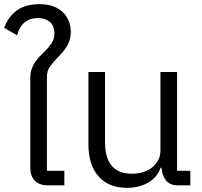

<svg xmlns="http://www.w3.org/2000/svg" viewBox="-30 -893 972 925"><path d="M202 0Q159 0 137.5 -23Q116 -46 116 -84V-519Q116 -543 123 -562Q130 -581 140.5 -596Q151 -611 164 -624Q177 -637 189 -649Q206 -666 219 -685.5Q232 -705 232 -732Q232 -769 210 -787.5Q188 -806 153 -806Q75 -806 52 -723L-10 -759Q10 -813 51.5 -843Q93 -873 160 -873Q197 -873 225 -863Q253 -853 272 -835Q291 -817 301 -792.5Q311 -768 311 -740Q311 -718 305.5 -700.5Q300 -683 291 -668Q282 -653 271 -641Q260 -629 249 -617Q229 -597 212.5 -575Q196 -553 196 -522V-70H280V0Z M581 12Q494 12 445 -43Q396 -98 396 -198V-546H476V-208Q476 -56 606 -56Q631 -56 656 -63Q681 -70 700 -84Q719 -98 731 -119Q743 -140 743 -168V-546H823V-70H887V0H828Q788 0 769.5 -24Q751 -48 748 -85H744Q728 -39 684.5 -13.5Q641 12 581 12Z"/></svg>

Font: IBM Plex Sans Thai
Style: Regular
Weight: 400
Designer: Mike Abbink, Paul van der Laan, Pieter van Rosmalen, Ben Mitchell, Mark Frömberg
Foundry: Bold Monday
Version: Version 1.1